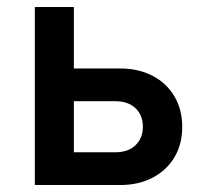

<svg xmlns="http://www.w3.org/2000/svg" viewBox="-20 -531 592 551"><path d="M80 0V-511H192V-334.5H324.5Q377.5 -334.5 417.8 -313.5Q458 -292.5 480.5 -254.5Q503 -216.5 503 -166.5Q503 -117 480.5 -79.5Q458 -42 417.8 -21Q377.5 0 324.5 0ZM192 -94H311.5Q347.5 -94 368.8 -114.2Q390 -134.5 390 -167Q390 -200.5 368.8 -220.5Q347.5 -240.5 311.5 -240.5H192Z"/></svg>

Font: Overpass SemiBold
Style: Regular
Weight: 600
Designer: Delve Withrington, Dave Bailey, Thomas Jockin
Foundry: Delve Fonts LLC
Version: Version 4.000